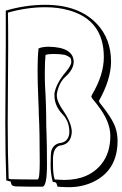

<svg xmlns="http://www.w3.org/2000/svg" viewBox="-20 -745 508 797"><path d="M206 -356V-357Q213 -399 253 -446Q276 -474 276 -488Q276 -498 272 -506V-505Q262 -513 250 -517H251Q230 -521 203 -521Q180 -521 169 -517V-516Q166 -491 166 -441Q166 -407 167 -387V-388Q172 -310 172 -222Q172 -213 173 -195Q175 -142 175 -61Q175 29 156 30Q82 30 58 29H53Q34 29 29 23Q25 17 25 9Q8 5 6 4Q2 -102 2 -235Q2 -290 3 -399Q4 -509 4 -565V-701Q86 -725 168 -725Q307 -725 382 -646Q441 -584 441 -488Q440 -414 391 -327V-325Q392 -321 395 -317Q446 -254 459 -216Q468 -189 468 -161Q468 -38 367 10Q321 32 266 32Q248 32 219 30Q214 14 213 14Q208 10 199 10Q190 -24 190 -61Q190 -110 194 -122Q205 -150 235 -152H234Q267 -159 268 -198Q267 -242 241 -269Q206 -305 206 -349ZM216 -355V-348Q216 -322 245 -282Q277 -234 278 -198Q276 -150 236 -142Q198 -139 200 -76Q200 -74 200 -71Q200 -64 200 -61Q200 -21 207 0Q237 2 246 2Q349 2 402 -65Q438 -111 438 -181Q438 -241 386 -307Q380 -316 367 -331Q360 -339 359 -344Q360 -348 362 -352Q411 -434 411 -508Q411 -661 267 -702Q222 -715 168 -715Q93 -715 14 -693L13 -692Q14 -644 14 -553Q14 -499 13 -393Q12 -287 12 -233Q12 -105 16 -3Q24 -1 26 -1H38Q63 0 136 0Q145 0 145 -72Q145 -201 141 -271Q141 -292 139 -333Q136 -401 136 -456Q136 -507 140 -544Q156 -551 183 -551Q285 -549 286 -488Q285 -456 251 -426Q224 -401 216 -355Z"/></svg>

Font: Londrina Shadow
Style: Regular
Weight: 400
Designer: Marcelo Magalhaes
Foundry: Marcelo Magalhães
Version: Version 1.001 2011